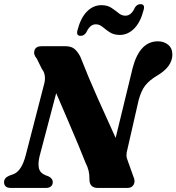

<svg xmlns="http://www.w3.org/2000/svg" viewBox="-24 -928 871 948"><path d="M171.5 -157Q163 -122.5 168 -98.2Q173 -74 201.5 -62.5L216 -57Q224.5 -53 230.5 -45.8Q236.5 -38.5 236.5 -29Q236.5 -14.5 227 -7.2Q217.5 0 203 0H30.5Q11.5 0 3.8 -8Q-4 -16 -4 -28Q-4 -50 21.5 -60.5L41 -67.5Q83 -82.5 103.5 -163.5L192.5 -507.5Q199.5 -530 197.5 -551Q195.5 -572 183 -587L157.5 -639Q140 -658 146.2 -679Q152.5 -700 182.5 -700H296Q327 -700 342.8 -687.2Q358.5 -674.5 372 -649.5Q413.5 -543.5 459.2 -441.5Q505 -339.5 547 -247L631 -592.5Q665.5 -724 755.5 -724Q786 -724 806.8 -706.5Q827.5 -689 827 -657Q826 -598.5 752.5 -555Q713.5 -532 693.2 -506Q673 -480 660.5 -433.5L605.5 -192.5Q600 -173.5 600.5 -160.2Q601 -147 608.5 -129.5L635 -55Q645 -33.5 636.2 -16.8Q627.5 0 605 0H459.5Q416.5 0 417.5 -45Q418.5 -86.5 398.5 -124Q385.5 -158 362.8 -212.2Q340 -266.5 311.8 -332.5Q283.5 -398.5 253.5 -468ZM567.5 -755.5Q538 -755.5 518.2 -768.5Q498.5 -781.5 482.8 -794.8Q467 -808 449 -808Q420.5 -808 402 -768Q391.5 -751 374 -751Q350 -751 359.5 -782Q375 -841 406 -871.8Q437 -902.5 476.5 -902.5Q506 -902.5 525.8 -889.5Q545.5 -876.5 561.2 -863.5Q577 -850.5 595 -850.5Q624.5 -850.5 642 -890.5Q652.5 -907.5 670 -907.5Q694 -907.5 684.5 -876.5Q669 -817 637.8 -786.2Q606.5 -755.5 567.5 -755.5Z"/></svg>

Font: Fraunces 9pt
Style: Bold Italic
Weight: 700
Italic angle: -16°
Version: Version 1.000;[b76b70a41]